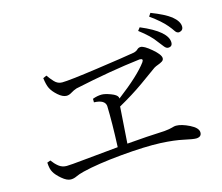

<svg xmlns="http://www.w3.org/2000/svg" viewBox="-107 -940 1213 1048"><g transform="rotate(-15 500.0 -416.0)"><path d="M734 -721 747 -738Q821 -707 858 -675Q893 -644 893 -614Q893 -590 869 -590Q858 -590 847.5 -603.5Q837 -617 822 -636Q795 -675 734 -721ZM532 -348V-346Q526 -270 518 -142Q634 -152 731 -156Q762 -159 776 -163.5Q790 -168 799 -168Q830 -168 874.5 -146Q919 -124 919 -98Q919 -73 889 -72Q870 -72 821 -83Q772 -94 696 -98Q606 -102 469.5 -89.5Q333 -77 248 -56Q220 -49 203.5 -41Q187 -33 170 -33Q148 -33 120 -57Q92 -81 82 -100Q71 -117 69 -155L88 -162Q103 -141 122 -125.5Q141 -110 167 -110Q187 -110 270.5 -118.5Q354 -127 462 -137Q468 -274 465 -369Q461 -405 400 -407V-427Q427 -437 451 -437Q470 -437 502 -425Q534 -413 539 -398Q540 -396 540 -391Q666 -487 712 -550Q725 -569 701 -569Q533 -549 328 -505Q310 -499 295 -489.5Q280 -480 266 -480Q244 -480 218.5 -502.5Q193 -525 182 -547Q172 -567 167 -606L187 -615Q200 -596 218 -576.5Q236 -557 261 -557Q301 -557 463.5 -580Q626 -603 682 -613Q696 -617 704 -625Q712 -633 724 -633Q743 -633 784 -598Q825 -563 825 -543Q825 -532 814.5 -525.5Q804 -519 791 -514.5Q778 -510 768 -504Q737 -481 674 -436.5Q611 -392 532 -348ZM812 -781 824 -799Q899 -770 934 -743Q972 -712 972 -682Q972 -660 948 -656Q935 -656 926 -670Q917 -684 901 -703Q872 -738 812 -781Z"/></g></svg>

Font: Han-Nom Khai
Style: Regular
Weight: 400
Version: Version 1.200;June 22, 2023;FontCreator 14.0.0.2814 64-bit